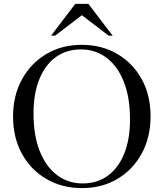

<svg xmlns="http://www.w3.org/2000/svg" viewBox="-20 -955 840 985"><path d="M399.5 -725Q502 -725 581.8 -678.2Q661.5 -631.5 707 -549Q752.5 -466.5 752.5 -359Q752.5 -251 707.2 -167.8Q662 -84.5 582.5 -37.2Q503 10 401 10Q298 10 218 -36.8Q138 -83.5 92.5 -166.2Q47 -249 47 -357Q47 -464.5 92.5 -547.5Q138 -630.5 217.5 -677.8Q297 -725 399.5 -725ZM404 -14Q479.5 -14 533.8 -54Q588 -94 617.5 -167.5Q647 -241 647 -341.5Q647 -456 614.8 -536.5Q582.5 -617 525.8 -659.2Q469 -701.5 395.5 -701.5Q320 -701.5 265.5 -661.5Q211 -621.5 181.5 -547.8Q152 -474 152 -373.5Q152 -259 184.2 -178.8Q216.5 -98.5 273.2 -56.2Q330 -14 404 -14ZM537.5 -772 400 -877 262.5 -772H242L366 -935H433.5L558 -772Z"/></svg>

Font: Newsreader Display
Style: Regular
Weight: 400
Designer: Hugues Gentile
Foundry: Production Type
Version: Version 1.001